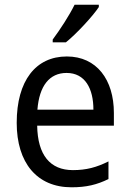

<svg xmlns="http://www.w3.org/2000/svg" viewBox="-20 -786 550 816"><path d="M400 -756V-766H297C275 -721 236 -661 204 -618V-606H260C305 -642 375 -718 400 -756ZM264 -546C132 -546 51 -443 51 -264C51 -94 137 10 284 10C347 10 392 -1 441 -25V-100C391 -75 347 -63 290 -63C193 -63 140 -127 138 -252H464V-306C464 -447 391 -546 264 -546ZM263 -476C342 -476 377 -409 377 -320H139C147 -421 190 -476 263 -476Z"/></svg>

Font: Noto Sans Lao Looped SemiCondensed
Style: Regular
Weight: 400
Width: 4
Designer: Mark Frömberg, Ben Mitchell
Foundry: The Fontpad Ltd
Version: Version 1.003